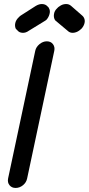

<svg xmlns="http://www.w3.org/2000/svg" viewBox="-20 -929 439 948"><path d="M157 -900Q174 -910 189.5 -909Q205 -908 214 -898Q216 -895 218 -894Q220 -893 222 -888Q229 -876 224.5 -859.5Q220 -843 209 -831Q206 -828 203.5 -827Q201 -826 197 -823L122 -777Q107 -766 91 -767Q75 -768 67 -778Q64 -780 62.5 -782.5Q61 -785 58 -787Q52 -800 55.5 -815.5Q59 -831 73 -844Q75 -847 77.5 -848.5Q80 -850 82 -852ZM331 -900Q320 -910 303.5 -909Q287 -908 274 -898Q270 -895 268 -894Q266 -893 262 -888Q249 -876 246.5 -859.5Q244 -843 251 -831Q252 -828 254.5 -827Q257 -826 259 -823L314 -777Q325 -766 341 -767Q357 -768 371 -778Q374 -780 376.5 -782.5Q379 -785 382 -787Q394 -800 397.5 -815.5Q401 -831 393 -844Q391 -847 390 -848L386 -852ZM154 -678Q158 -697 175 -711Q192 -725 211 -725Q231 -725 241.5 -711Q252 -697 248 -678L114 -48Q110 -28 93.5 -14.5Q77 -1 57 -1Q38 -1 27 -14.5Q16 -28 20 -48Z"/></svg>

Font: VDS
Style: Italic
Weight: 400
Designer: artmaker
Foundry: artmaker
Version: Version 1.000 2009 initial release